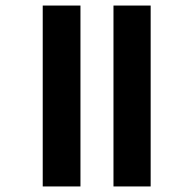

<svg xmlns="http://www.w3.org/2000/svg" viewBox="-20 -674 631 692"><path d="M389 -2V-654H523V-2ZM134 -2V-654H270V-2Z"/></svg>

Font: Noto Sans Tamil UI Condensed
Style: Bold
Weight: 700
Width: 3
Designer: Jelle Bosma - Monotype Design Team
Foundry: Monotype Imaging Inc.
Version: Version 2.004; ttfautohint (v1.8.4.7-5d5b)